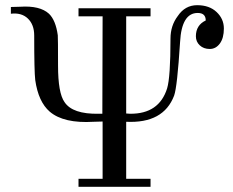

<svg xmlns="http://www.w3.org/2000/svg" viewBox="-20 -721 898 741"><path d="M736 -581Q736 -624 774 -642Q774 -671 743 -671Q681 -671 675 -559Q664 -385 652 -352Q611 -244 467 -251V-31H561V0H283V-31H376V-252L341 -251Q226 -244 172 -290Q128 -328 116 -412Q112 -445 112 -584Q112 -626 87.5 -649.5Q63 -673 22 -668V-694L58 -695Q134 -700 169 -668Q195 -643 203 -585Q204 -574 204 -468Q204 -362 229 -327Q260 -280 361 -282H375L376 -658H283V-689H561V-658H467V-283L482 -282Q594 -281 625 -380Q638 -423 638 -572Q638 -622 666 -659Q694 -701 741 -701Q788 -701 816 -674.5Q844 -648 844 -611Q844 -574 828.5 -553Q813 -532 789.5 -532Q766 -532 751 -546Q736 -560 736 -581Z"/></svg>

Font: GFS Didot
Style: Regular
Weight: 400
Designer: Takis Katsoulidis and George D. Matthiopoulos
Foundry: Takis Katsoulidis and George D. Matthiopoulos
Version: Version 1.0